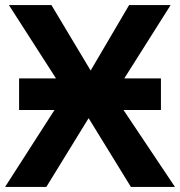

<svg xmlns="http://www.w3.org/2000/svg" viewBox="-20 -734 707 754"><path d="M55 -426H200L15 -714H182L336 -457L487 -714H650L468 -426H612V-302H465L667 0H494L328 -270L162 0H0L194 -302H55Z"/></svg>

Font: Noto IKEA Latin
Style: Bold
Weight: 700
Designer: Monotype Design Team
Foundry: Monotype Imaging Inc.
Version: Version 1.0